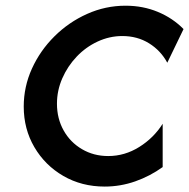

<svg xmlns="http://www.w3.org/2000/svg" viewBox="-20 -658 680 690"><path d="M356.2 12.5Q273.6 12.5 207.6 -25.7Q141.7 -63.9 103.5 -129.2Q65.3 -194.4 65.3 -275Q65.3 -346.5 94.8 -411.5Q124.3 -476.4 175.7 -527.4Q227.1 -578.5 293.1 -608Q359 -637.5 431.2 -637.5Q493.8 -637.5 547.2 -615.3Q600.7 -593.1 639.6 -553.5L581.2 -432.6Q557.6 -476.4 515.6 -502.4Q473.6 -528.5 419.4 -528.5Q373.6 -528.5 330.9 -508.7Q288.2 -488.9 255.6 -454.5Q222.9 -420.1 203.8 -376.4Q184.7 -332.6 184.7 -285.4Q184.7 -231.9 208.7 -189.2Q232.6 -146.5 274.7 -121.9Q316.7 -97.2 368.8 -97.2Q428.5 -97.2 480.6 -129.9Q532.6 -162.5 564.6 -213.2V-57.6Q519.4 -25 466 -6.2Q412.5 12.5 356.2 12.5Z"/></svg>

Font: Afacad SemiBold
Style: Italic
Weight: 600
Italic angle: -14°
Designer: Kristian Moeller
Foundry: Dicotype
Version: Version 1.000